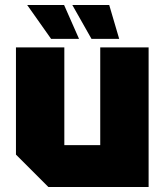

<svg xmlns="http://www.w3.org/2000/svg" viewBox="-20 -750 660 770"><path d="M576 -560V0H174L44 -130V-560H238V-168H382V-560ZM418 -730 458 -594H347L270 -730ZM237 -730 297 -594H185L89 -730Z"/></svg>

Font: Tektur ExtraBold
Style: Regular
Weight: 800
Designer: Adam Jagosz
Foundry: Adam Jagosz
Version: Version 1.005;gftools[0.9.30]